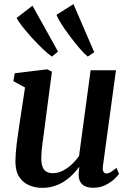

<svg xmlns="http://www.w3.org/2000/svg" viewBox="-20 -898 633 928"><path d="M184 10Q151.5 10 122 -2Q92.5 -14 73.8 -41.5Q55 -69 54.5 -116Q54.5 -133.5 56 -154.5Q57.5 -175.5 60.2 -199Q63 -222.5 66.5 -246.2Q70 -270 73 -291.5L101 -475L44.5 -506L51.5 -544L208.5 -563L231 -551.5L196.5 -289Q194 -267.5 191 -246.2Q188 -225 185.2 -204.8Q182.5 -184.5 181 -167Q179.5 -149.5 179.5 -135.5Q179.5 -107 186 -90.8Q192.5 -74.5 205.2 -67.8Q218 -61 236.5 -61Q260 -61 283.2 -72.8Q306.5 -84.5 326.8 -103.5Q347 -122.5 362 -143.5L418 -558.5H540.5L477.5 -96Q475 -77 480 -68.2Q485 -59.5 494.5 -59.5Q503.5 -59.5 514 -65.5Q524.5 -71.5 542.5 -86.5L555.5 -58Q550 -49.5 533.2 -33.2Q516.5 -17 490.2 -3.8Q464 9.5 430.5 9.5Q395.5 9.5 378.2 -6.2Q361 -22 360.5 -48.5Q360 -51 360 -55.8Q360 -60.5 360.8 -66.2Q361.5 -72 362 -78Q362.5 -84 363.5 -89L362 -90Q348 -71.5 330.5 -53.8Q313 -36 290.8 -21.5Q268.5 -7 242 1.5Q215.5 10 184 10ZM230.5 -624.5Q212.5 -637 186 -662.2Q159.5 -687.5 133 -716.8Q106.5 -746 86.5 -771.8Q66.5 -797.5 60.5 -811.5L137 -870.5L260.5 -648.5ZM404 -624.5Q387 -638.5 363.2 -666.2Q339.5 -694 316 -725.5Q292.5 -757 275.2 -784.5Q258 -812 253 -826.5L335 -878L435.5 -645.5Z"/></svg>

Font: Merriweather 28pt SemiBold
Style: Italic
Weight: 600
Italic angle: -7.8°
Version: Version 2.101